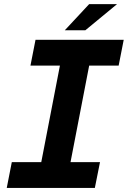

<svg xmlns="http://www.w3.org/2000/svg" viewBox="-20 -925 642 945"><path d="M418.9 -904.8H556.2L399.9 -775.9H298.8ZM38.1 -127H183.1L274.9 -602.1H129.9L154.8 -729H588.9L564 -602.1H418.9L327.1 -127H472.2L446.8 0H13.2Z"/></svg>

Font: Hack
Style: Bold Italic
Weight: 700
Italic angle: -11°
Monospace: yes
Designer: Christopher Simpkins
Foundry: Christopher Simpkins
Version: Version 2.017; ttfautohint (v1.4.1) -l 4 -r 80 -G 350 -x 0 -